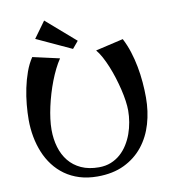

<svg xmlns="http://www.w3.org/2000/svg" viewBox="-99 -997 992 1118"><g transform="rotate(-10 396.5 -438.0)"><path d="M387.2 36.1Q329.1 36.1 281.5 21.2Q233.9 6.3 196.3 -20.5Q158.7 -47.4 130.9 -84Q103 -120.6 85 -164.6Q66.9 -208.5 57.9 -257.6Q48.8 -306.6 48.8 -357.9Q48.8 -398.9 53.2 -447Q57.6 -495.1 67.6 -543.2Q77.6 -591.3 93.5 -635.7Q109.4 -680.2 132.8 -714.8L291 -679.2Q274.4 -654.8 259 -623.8Q243.7 -592.8 230.2 -558.1Q216.8 -523.4 205.8 -486.6Q194.8 -449.7 186.8 -413.3Q178.7 -377 174.3 -342.3Q169.9 -307.6 169.9 -277.8Q169.9 -222.7 184.1 -174.8Q198.2 -127 227.1 -91.3Q255.9 -55.7 300.3 -35.4Q344.7 -15.1 404.8 -15.1Q443.8 -15.1 475.6 -27.8Q507.3 -40.5 532.2 -62.5Q557.1 -84.5 575.4 -113.8Q593.8 -143.1 605.5 -175.8Q617.2 -208.5 623 -243.4Q628.9 -278.3 628.9 -311Q628.9 -336.4 624.3 -369.1Q619.6 -401.9 611.1 -437.5Q602.5 -473.1 591.1 -509.8Q579.6 -546.4 565.9 -579.8Q552.2 -613.3 536.9 -641.4Q521.5 -669.4 505.9 -688L669.9 -726.1Q690.4 -687 704.6 -642.6Q718.8 -598.1 727.5 -551.8Q736.3 -505.4 740.2 -458.7Q744.1 -412.1 744.1 -368.2Q744.1 -286.1 722.7 -212.9Q701.2 -139.6 657 -84.2Q612.8 -28.8 545.7 3.7Q478.5 36.1 387.2 36.1ZM237.8 -912.1 410.2 -762.2 375 -720.2 168 -815.9Z"/></g></svg>

Font: Original Surfer
Style: Regular
Weight: 400
Designer: Astigmatic (AOETI)
Foundry: Astigmatic (AOETI)
Version: Version 1.001